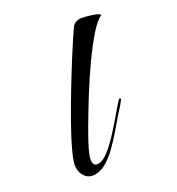

<svg xmlns="http://www.w3.org/2000/svg" viewBox="-120 -538 575 622"><g transform="rotate(-30 167.0 -227.0)"><path d="M60 4Q38 4 26.5 -10.5Q15 -25 15 -46Q15 -62 32 -99Q49 -136 75 -182Q101 -228 129.5 -275Q158 -322 181.5 -359Q205 -396 217 -414Q227 -429 237 -443.5Q247 -458 267 -458Q273 -458 288.5 -454Q304 -450 318.5 -444.5Q333 -439 334 -433Q315 -426 287.5 -394.5Q260 -363 228.5 -318.5Q197 -274 167.5 -226.5Q138 -179 115 -139.5Q92 -100 82 -79Q78 -70 73.5 -59Q69 -48 69 -37Q69 -21 86 -21Q101 -21 121 -36Q141 -51 162 -73Q183 -95 202 -117.5Q221 -140 234 -155Q247 -170 249 -170Q253 -170 253 -166Q253 -165 244.5 -154.5Q236 -144 226.5 -134Q217 -124 215 -121Q202 -106 184 -85Q166 -64 145.5 -43.5Q125 -23 103 -9.5Q81 4 60 4Z"/></g></svg>

Font: Caramel
Style: Regular
Weight: 400
Designer: Robert E. Leuschke
Foundry: Robert E. Leuschke
Version: Version 1.010